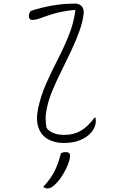

<svg xmlns="http://www.w3.org/2000/svg" viewBox="-20 -780 640 1069"><path d="M151 -719Q204 -737 267.5 -748.5Q331 -760 398 -760Q421 -760 434.5 -745.5Q448 -731 446 -705Q441 -659 422 -606.5Q403 -554 377 -498.5Q351 -443 323.5 -388Q296 -333 274 -281Q252 -229 242 -183Q234 -146 234 -121.5Q234 -97 239 -68Q268 -29 339 -29Q389 -29 429 -51.5Q469 -74 506 -125H512Q515 -105 512 -90Q506 -60 482 -36Q458 -12 421.5 2Q385 16 335 16Q284 16 247 -5Q210 -26 194.5 -68.5Q179 -111 192 -175Q207 -247 237 -314.5Q267 -382 301 -448Q335 -514 362.5 -582Q390 -650 400 -722L395 -725Q323 -717 278.5 -703.5Q234 -690 207 -679.5Q180 -669 159 -669Q148 -669 143.5 -678.5Q139 -688 142 -701Q145 -711 151 -719ZM319 74Q326 70 331.5 68.5Q337 67 347 67Q363 67 368 77Q373 87 366 112Q356 149 331 190.5Q306 232 278 255Q261 269 244 269Q230 269 221 260Q262 216 283.5 173.5Q305 131 319 74Z"/></svg>

Font: Recursive Mn Csl St Lt
Style: Italic
Weight: 300
Italic angle: -15°
Monospace: yes
Version: Version 1.079;hotconv 1.0.112;makeotfexe 2.5.65598; ttfautoh